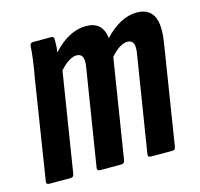

<svg xmlns="http://www.w3.org/2000/svg" viewBox="-80 -583 697 668"><g transform="rotate(-15 269.0 -248.5)"><path d="M19 0Q7 0 9 -11L65 -367Q72 -405 75.5 -433Q79 -461 80 -480Q81 -491 92 -491H157Q167 -491 167 -480Q167 -471 166.5 -459Q166 -447 164 -434Q193 -466 223 -481.5Q253 -497 283 -497Q313 -497 329.5 -482Q346 -467 350 -436Q378 -466 407.5 -481.5Q437 -497 466 -497Q509 -497 525.5 -465.5Q542 -434 530 -364L474 -11Q472 0 463 0H385Q373 0 375 -11L430 -355Q435 -383 429.5 -395Q424 -407 408 -407Q396 -407 381 -398Q366 -389 348 -369L291 -11Q289 0 279 0H202Q190 0 192 -11L247 -355Q252 -383 246.5 -395Q241 -407 225 -407Q213 -407 198 -398Q183 -389 165 -369L108 -11Q106 0 96 0Z"/></g></svg>

Font: Sofia Sans Extra Condensed
Style: Bold Italic
Weight: 700
Italic angle: -9°
Designer: Botio Nikoltchev, Ani Petrova
Foundry: lettersoup
Version: Version 4.101